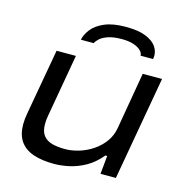

<svg xmlns="http://www.w3.org/2000/svg" viewBox="-109 -828 900 941"><g transform="rotate(15 341.5 -358.0)"><path d="M248 12Q184 12 140.5 -3.5Q97 -19 74.5 -52Q52 -85 52 -137Q52 -150 53.5 -164.5Q55 -179 58 -195L117 -527H215L159 -208Q157 -197 156 -186.5Q155 -176 155 -166Q155 -128 171 -107.5Q187 -87 215.5 -79.5Q244 -72 281 -72Q316 -72 353 -83.5Q390 -95 421.5 -116.5Q453 -138 475 -168Q497 -198 504 -236L554 -527H652L559 0H481L490 -93H481Q446 -51 406 -28.5Q366 -6 325 3Q284 12 248 12ZM415 -728Q479 -728 516 -713Q553 -698 569.5 -675.5Q586 -653 586 -628Q586 -624 585.5 -619.5Q585 -615 584 -610H521Q521 -624 508 -636.5Q495 -649 471 -657Q447 -665 412 -665Q369 -665 342 -655.5Q315 -646 301.5 -633.5Q288 -621 283 -610H218Q223 -637 244.5 -664.5Q266 -692 308 -710Q350 -728 415 -728Z"/></g></svg>

Font: Archivo Expanded
Style: Italic
Weight: 400
Width: 7
Italic angle: -10°
Designer: Hector Gatti
Foundry: Omnibus-Type
Version: Version 2.001